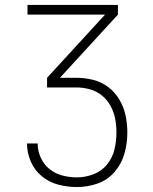

<svg xmlns="http://www.w3.org/2000/svg" viewBox="-20 -550 616 775"><path d="M290 205Q333 205 373.5 191Q414 177 442.5 144Q471 111 482.5 69.5Q494 28 494 -15Q494 -49 487 -83Q480 -117 462.5 -147Q445 -177 417.5 -198Q390 -219 356.5 -227.5Q323 -236 288 -236H222L456 -491V-530H91V-491H404L170 -236V-197H288Q316 -197 343 -189.5Q370 -182 391.5 -164.5Q413 -147 426.5 -122Q440 -97 445 -70Q450 -43 450 -15Q450 19 442 53Q434 87 412 114Q390 141 357 153.5Q324 166 290 166Q261 166 232 158.5Q203 151 180 132.5Q157 114 144.5 86.5Q132 59 132 29H89Q89 67 104.5 102.5Q120 138 149.5 162Q179 186 216 195.5Q253 205 290 205Z"/></svg>

Font: Iosevka Sparkle Extralight
Style: Regular
Weight: 200
Designer: Belleve Invis
Foundry: Belleve Invis
Version: Version 4.5.0; ttfautohint (v1.8.3)